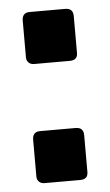

<svg xmlns="http://www.w3.org/2000/svg" viewBox="-45 -573 347 607"><g transform="rotate(-5 128.5 -269.5)"><path d="M48 -21V-138Q48 -150 54 -156.5Q60 -163 72 -163H185Q210 -163 210 -138V-21Q210 2 185 2H72Q61 2 54.5 -4.5Q48 -11 48 -21ZM48 -399V-516Q48 -528 54 -534.5Q60 -541 72 -541H185Q210 -541 210 -516V-399Q210 -376 185 -376H72Q61 -376 54.5 -382.5Q48 -389 48 -399Z"/></g></svg>

Font: Exo Black
Style: Regular
Weight: 900
Designer: Natanael Gama
Foundry: Natanael Gama
Version: Version 1.500; ttfautohint (v1.6)